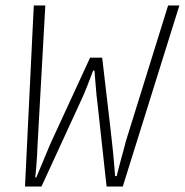

<svg xmlns="http://www.w3.org/2000/svg" viewBox="-20 -679 673 699"><path d="M71 0 103 -659H145L117 -157Q115 -106 112 -71.5Q109 -37 108 -33H112Q113 -35 121 -54Q129 -73 138.5 -96Q148 -119 156 -138Q164 -157 165 -159L308 -469H352L381 -221Q383 -202 386 -176.5Q389 -151 391.5 -125.5Q394 -100 396 -76.5Q398 -53 399 -38H405Q405 -40 410 -59Q415 -78 421 -100.5Q427 -123 432.5 -142.5Q438 -162 438 -164L592 -659H633L427 0H368L335 -302Q331 -331 328.5 -366Q326 -401 324 -422H319Q311 -400 297.5 -365.5Q284 -331 270 -302L131 0Z"/></svg>

Font: Source Code Pro Light
Style: Italic
Weight: 300
Italic angle: -11°
Monospace: yes
Designer: Paul D. Hunt, Teo Tuominen
Foundry: Adobe Systems Incorporated
Version: Version 1.050;PS 1.000;hotconv 16.6.51;makeotf.lib2.5.65220